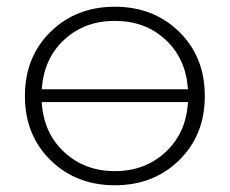

<svg xmlns="http://www.w3.org/2000/svg" viewBox="-20 -546 683 570"><path d="M130 -451.5Q206 -526 321 -526Q436 -526 512 -451.5Q588 -377 588 -261Q588 -145 512 -70.5Q436 4 321 4Q206 4 130 -70.5Q54 -145 54 -261Q54 -377 130 -451.5ZM104 -281H538Q532 -372 471.5 -428Q411 -484 321 -484Q231 -484 170.5 -428Q110 -372 104 -281ZM538 -243H104Q109 -152 170 -95Q231 -38 321 -38Q411 -38 472 -95Q533 -152 538 -243Z"/></svg>

Font: mBank Light
Style: Regular
Weight: 300
Designer: Julieta Ulanovsky
Foundry: Julieta Ulanovsky
Version: Version 7.200;PS 007.200;hotconv 1.0.88;makeotf.lib2.5.64775